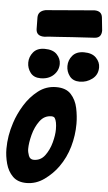

<svg xmlns="http://www.w3.org/2000/svg" viewBox="-79 -1087 636 1133"><g transform="rotate(5 238.5 -520.0)"><path d="M152 -864Q105 -864 103 -904Q102 -920 102 -974Q102 -1012 146 -1021L434 -1045Q477 -1045 481 -1006.5Q485 -968 489 -930Q489 -910 480 -898Q471 -886 450 -884Q294 -875 230 -870L181 -867ZM383 -618Q343 -618 323 -644.5Q303 -671 303 -704Q303 -739 326 -766Q349 -793 394 -793Q442 -793 466 -768Q490 -743 490 -712Q490 -668 457 -643Q424 -618 383 -618ZM151 -618Q111 -618 91 -644.5Q71 -671 71 -704Q71 -738 93.5 -765.5Q116 -793 161 -793Q210 -793 233.5 -768Q257 -743 257 -712Q257 -673 228 -645.5Q199 -618 151 -618ZM122 5Q70 5 40.5 -24.5Q11 -54 -1 -98.5Q-13 -143 -13 -186Q-13 -264 13 -342Q30 -395 62.5 -448Q95 -501 142 -537.5Q189 -574 249 -574Q307 -574 336.5 -541.5Q366 -509 376 -461.5Q386 -414 386 -368Q386 -300 367 -233Q348 -166 308 -110Q276 -65 227.5 -30Q179 5 122 5ZM153 -135Q194 -135 219 -168.5Q244 -202 256 -246.5Q268 -291 268 -325Q268 -372 255 -392Q249 -400 235 -400Q193 -400 166.5 -364Q140 -328 127.5 -280Q115 -232 115 -196Q115 -178 123 -156.5Q131 -135 153 -135Z"/></g></svg>

Font: Bangerz
Style: Bold
Weight: 700
Designer: vernon adams
Foundry: Vernon Adams
Version: Version 2.10;February 7, 2025;FontCreator 13.0.0.2683 64-bit